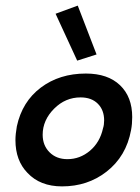

<svg xmlns="http://www.w3.org/2000/svg" viewBox="-20 -658 500 684"><path d="M257 -638 324 -464 255 -442 178 -609ZM447 -195Q430 -101 359 -46Q292 6 201 6Q123 6 78 -42Q35 -86 35 -159Q35 -180 40 -208Q59 -296 125.5 -346Q192 -396 286 -396Q364 -396 407.5 -354.5Q451 -313 451 -241Q451 -216 447 -195ZM347 -201Q351 -213 351 -229Q351 -266 328.5 -288.5Q306 -311 267 -311Q213 -311 173 -271Q132 -230 132 -178Q132 -140 156.5 -115.5Q181 -91 220 -91Q265 -91 300.5 -121Q336 -151 347 -201Z"/></svg>

Font: GFS Neohellenic Rg
Style: Bold Italic
Weight: 700
Italic angle: -12°
Designer: Designed by Takis Katsoulidis and George D. Matthiopoulos.
Foundry: Designed by Takis Katsoulidis and George D. Matthiopoulos.
Version: Version 1.0